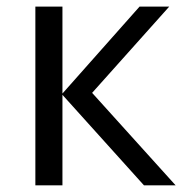

<svg xmlns="http://www.w3.org/2000/svg" viewBox="-20 -555 559 575"><path d="M397.9 -535.2H486.8L255.9 -276.9L505.9 0H411.1L167 -271V0H85.9V-535.2H167V-274.9Z"/></svg>

Font: WebKoruri
Style: Regular
Weight: 400
Foundry: lindwurm / mohemohe
Version: Version 1.00